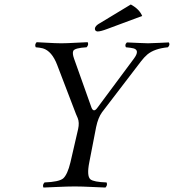

<svg xmlns="http://www.w3.org/2000/svg" viewBox="-20 -840 783 865"><path d="M569.3 -819.8Q607.9 -798.8 620.6 -768.1L464.4 -710Q433.6 -698.2 419.4 -698.2Q406.2 -699.7 407.7 -712.9Q409.7 -723.1 425.3 -732.9Q426.8 -733.9 427.2 -733.9ZM382.3 -108.9Q370.1 -47.4 387.2 -32.2Q402.3 -20 460 -18.1Q465.8 -6.3 455.1 4.9Q433.6 4.4 396.5 2.4Q347.7 0 316.9 0Q285.6 0 234.4 2.4Q196.3 4.4 175.8 4.9Q169.9 -6.8 180.7 -18.1Q245.6 -20.5 264.6 -36.1Q284.2 -53.7 297.4 -108.9L332 -258.8Q338.4 -288.1 330.1 -308.1Q324.2 -321.8 322.3 -326.2L237.8 -546.9Q213.9 -609.9 173.3 -622.1Q160.2 -625.5 141.1 -627Q134.8 -638.7 145 -649.9Q156.2 -649.4 182.6 -647.9Q231.9 -645 255.9 -645Q278.8 -645 323.7 -647.5Q358.4 -649.4 375 -649.9Q380.9 -638.2 370.1 -627Q316.9 -624 310.1 -610.8Q305.2 -599.6 313.5 -576.2L392.6 -354Q401.9 -333 417 -352.1L583.5 -576.2Q611.3 -613.8 581.5 -622.1Q569.8 -625 547.4 -627Q540.5 -638.2 551.8 -648.9Q571.3 -648.4 605 -646.5Q635.7 -645 647 -645Q660.6 -645 700.2 -647Q728.5 -648.4 740.7 -648.9Q747.6 -637.7 736.3 -627Q675.8 -621.1 644 -594.7Q629.4 -582 616.2 -564.9L439.5 -334Q421.9 -309.6 413.1 -267.6Z"/></svg>

Font: Linux Libertine Display Slanted O
Style: Slanted
Weight: 400
Designer: Philipp H. Poll
Foundry: Philipp H. Poll
Version: Version 5.0.9